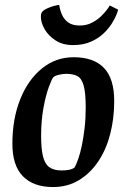

<svg xmlns="http://www.w3.org/2000/svg" viewBox="-20 -744 512 775"><path d="M194 11Q115 11 72.5 -32.5Q30 -76 30 -163Q30 -264 61.5 -343Q93 -422 149 -467.5Q205 -513 277 -513Q358 -513 399.5 -470Q441 -427 441 -336Q441 -266 425 -203.5Q409 -141 377 -93Q345 -45 299 -17Q253 11 194 11ZM228 -56Q245 -56 258.5 -58.5Q272 -61 281 -68Q288 -80 296 -103Q304 -126 310.5 -157.5Q317 -189 321.5 -227.5Q326 -266 326 -310Q326 -368 318 -397.5Q310 -427 293 -436.5Q276 -446 247 -446Q233 -446 217 -442Q201 -438 195 -432Q189 -425 177 -392.5Q165 -360 155.5 -309Q146 -258 146 -195Q146 -146 153 -115Q160 -84 178 -70Q196 -56 228 -56ZM275 -562Q233 -562 204 -581Q175 -600 160 -626.5Q145 -653 145 -676Q145 -686 147.5 -691.5Q150 -697 155 -701Q161 -706 173.5 -711.5Q186 -717 199.5 -720.5Q213 -724 219 -724Q222 -703 230.5 -684Q239 -665 256 -653Q273 -641 302 -641Q329 -641 350.5 -652Q372 -663 387.5 -678Q403 -693 412.5 -706Q422 -719 423 -722L457 -705Q456 -700 450 -684.5Q444 -669 431 -648.5Q418 -628 397.5 -608.5Q377 -589 346.5 -575.5Q316 -562 275 -562Z"/></svg>

Font: Faustina SemiBold
Style: Italic
Weight: 600
Italic angle: -8°
Designer: Alfonso Garcia
Foundry: http://www.omnibus-type.com
Version: Version 1.200